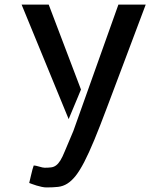

<svg xmlns="http://www.w3.org/2000/svg" viewBox="-20 -571 696 837"><path d="M615.2 -550.8Q561.5 -407.2 519.5 -296.4Q477.5 -185.5 446.3 -102.1Q415 -18.6 391.1 39.1Q367.2 96.7 347.2 135.3Q327.1 173.8 309.6 195.8Q292 217.8 273.4 229.5Q254.9 241.2 232.9 243.7Q210.9 246.1 182.6 246.1Q173.8 246.1 162.1 243.7Q150.4 241.2 139.2 237.8Q127.9 234.4 119.1 231Q110.4 227.5 107.4 226.6Q111.3 209 115.2 193.4Q118.2 179.7 121.6 167.5Q125 155.3 127 150.4Q134.8 150.4 150.9 155.3Q167 160.2 174.8 160.2Q190.4 160.2 202.6 158.7Q214.8 157.2 224.6 149.9Q234.4 142.6 243.2 128.4Q252 114.3 262.7 87.9L299.8 0L496.1 -550.8ZM279.3 -51.8 74.2 -550.8H192.4L333 -180.7L319.3 -147.5Z"/></svg>

Font: Allerta
Style: Stencil
Weight: 400
Designer: Matt McInerney
Foundry: Matt McInerney
Version: Version 1.0